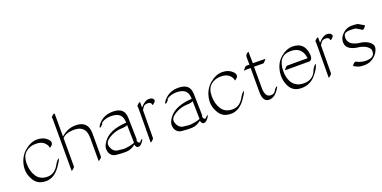

<svg xmlns="http://www.w3.org/2000/svg" viewBox="-15 -1190 3695 1855"><g transform="rotate(-20 1832.0 -262.0)"><path d="M384.3 -90.3Q392.1 -105.5 408.4 -122.8Q424.8 -140.1 423.8 -131.8Q421.4 -113.3 383.3 -59.6Q319.8 30.3 237.5 31Q155.3 31.7 117.7 -24.4Q65.4 -102.1 82.8 -188.2Q100.1 -274.4 162.1 -325.9Q224.1 -377.4 288.6 -377.2Q353 -377 391.6 -338.9Q430.2 -300.8 396.5 -271Q377.4 -253.9 377 -262.2Q376.5 -285.6 348.4 -313.7Q320.3 -341.8 260.7 -342Q201.2 -342.3 158.2 -306.2Q115.2 -270 115.2 -191.4Q115.2 -112.8 152.1 -58.1Q189 -3.4 264.6 -4.2Q340.3 -4.9 384.3 -90.3Z M534.7 -551.3V-318.4Q603.5 -378.4 683.6 -378.4Q812.5 -378.4 812.5 -249.5V-10.7Q812.5 -2.4 796.1 11.2Q779.8 24.9 777.3 20.5V-218.3Q777.8 -355 629.9 -342.3Q569.3 -337.9 534.7 -303.2V-10.7Q534.7 -2.4 518.3 11.2Q502 24.9 499.5 20.5V-518.6Q489.7 -522.5 506.1 -540Q522.5 -557.6 528.6 -555.2Q534.7 -552.7 534.7 -551.3Z M1183.6 25.4Q1164.1 25.4 1155.3 -8.8Q1106.9 28.8 1057.9 29.3Q1008.8 29.8 969.2 25.4Q918 25.4 894.5 -17.1Q884.3 -37.6 884.3 -63.7Q884.3 -89.8 909.2 -127.9Q973.1 -225.6 1154.3 -235.4Q1153.8 -260.7 1146.5 -285.2Q1125.5 -344.7 1034.7 -344.7Q977.5 -344.7 934.6 -314.5Q933.6 -312 933.8 -306.4Q934.1 -300.8 916.3 -285.4Q898.4 -270 898.4 -278.3Q898.4 -293 919.4 -316.4Q974.6 -379.9 1067.1 -379.9Q1159.7 -379.9 1181.6 -317.9Q1189 -293 1189.5 -271.5L1194.3 -50.8Q1194.3 -46.4 1189.5 -40Q1192.9 -9.8 1214.4 -9.8Q1221.7 -19.5 1235.1 -30.3Q1248.5 -41 1244.6 -29.3Q1239.7 -15.6 1222.2 4.6Q1204.6 24.9 1183.6 25.4ZM1154.8 -210.9Q1142.1 -199.7 1089.6 -197.8Q1037.1 -195.8 989.5 -172.6Q941.9 -149.4 924.1 -122.3Q906.2 -95.2 929 -52.5Q951.7 -9.8 1000.5 -9.8Q1000.5 -9.8 1031.7 -5.9Q1063.5 -2.4 1106.4 -11.5Q1149.4 -20.5 1158.7 -27.8Z M1348.1 -319.8Q1395 -375.5 1438.2 -375.5Q1481.4 -375.5 1486.3 -342.8Q1487.3 -335.4 1469.7 -319.3Q1452.1 -303.2 1451.2 -310.5Q1447.3 -340.3 1414.1 -340.3Q1380.9 -340.3 1368.4 -324.2Q1356 -308.1 1352.1 -300.3Q1347.2 -291 1347.7 -290Q1348.1 -289.1 1348.1 -288.6L1346.2 -7.8Q1346.2 0.5 1328.6 16.1Q1311 31.7 1311 23.4L1313 -257.3Q1313 -258.3 1313.2 -260.3Q1313.5 -262.2 1313 -263.2V-339.4Q1304.2 -342.8 1320.6 -360.4Q1336.9 -377.9 1342.5 -375.7Q1348.1 -373.5 1348.1 -372.1Z M1857.4 25.4Q1837.9 25.4 1829.1 -8.8Q1780.8 28.8 1731.7 29.3Q1682.6 29.8 1643.1 25.4Q1591.8 25.4 1568.4 -17.1Q1558.1 -37.6 1558.1 -63.7Q1558.1 -89.8 1583 -127.9Q1647 -225.6 1828.1 -235.4Q1827.6 -260.7 1820.3 -285.2Q1799.3 -344.7 1708.5 -344.7Q1651.4 -344.7 1608.4 -314.5Q1607.4 -312 1607.7 -306.4Q1607.9 -300.8 1590.1 -285.4Q1572.3 -270 1572.3 -278.3Q1572.3 -293 1593.3 -316.4Q1648.4 -379.9 1741 -379.9Q1833.5 -379.9 1855.5 -317.9Q1862.8 -293 1863.3 -271.5L1868.2 -50.8Q1868.2 -46.4 1863.3 -40Q1866.7 -9.8 1888.2 -9.8Q1895.5 -19.5 1908.9 -30.3Q1922.4 -41 1918.5 -29.3Q1913.6 -15.6 1896 4.6Q1878.4 24.9 1857.4 25.4ZM1828.6 -210.9Q1815.9 -199.7 1763.4 -197.8Q1710.9 -195.8 1663.3 -172.6Q1615.7 -149.4 1597.9 -122.3Q1580.1 -95.2 1602.8 -52.5Q1625.5 -9.8 1674.3 -9.8Q1674.3 -9.8 1705.6 -5.9Q1737.3 -2.4 1780.3 -11.5Q1823.2 -20.5 1832.5 -27.8Z M2287.1 -90.3Q2294.9 -105.5 2311.3 -122.8Q2327.6 -140.1 2326.7 -131.8Q2324.2 -113.3 2286.1 -59.6Q2222.7 30.3 2140.4 31Q2058.1 31.7 2020.5 -24.4Q1968.3 -102.1 1985.6 -188.2Q2002.9 -274.4 2064.9 -325.9Q2127 -377.4 2191.4 -377.2Q2255.9 -377 2294.4 -338.9Q2333 -300.8 2299.3 -271Q2280.3 -253.9 2279.8 -262.2Q2279.3 -285.6 2251.2 -313.7Q2223.1 -341.8 2163.6 -342Q2104 -342.3 2061 -306.2Q2018.1 -270 2018.1 -191.4Q2018.1 -112.8 2054.9 -58.1Q2091.8 -3.4 2167.5 -4.2Q2243.2 -4.9 2287.1 -90.3Z M2464.8 -355Q2464.4 -393.1 2463.9 -422.9Q2463.4 -452.6 2477.8 -463.4Q2492.2 -474.1 2494.9 -474.1Q2497.6 -474.1 2498.3 -473.6Q2499 -473.1 2499.3 -471.9Q2499.5 -470.7 2499.5 -469.5Q2499.5 -468.3 2499 -466.1Q2498.5 -463.9 2498.5 -462.4L2500.5 -356.4L2623 -355Q2631.3 -355 2615.7 -337.2Q2600.1 -319.3 2591.8 -319.8Q2545.9 -320.3 2499.5 -320.8V-105Q2500 -5.9 2559.1 -5.9Q2592.8 -5.9 2605.5 -29.3Q2618.2 -52.7 2633.8 -63Q2649.4 -73.2 2642.1 -59.1Q2594.2 29.3 2529.5 29.3Q2464.8 29.3 2464.4 -73.7V-319.8H2408.7Q2396 -312.5 2397 -316.9L2397.5 -318.4Q2397.5 -323.2 2403.1 -329.6Q2408.7 -335.9 2417 -345.5Q2425.3 -355 2433.6 -355Z M2772.5 -78.1Q2809.6 -3.9 2901.9 -5.1Q2994.1 -6.3 3026.4 -88.9Q3035.2 -110.8 3051.5 -129.9Q3067.9 -148.9 3067.4 -141.1Q3066.4 -106 3010.3 -38.3Q2954.1 29.3 2865 30.5Q2775.9 31.7 2739.7 -39.8Q2703.6 -111.3 2718.8 -195.1Q2733.9 -278.8 2793.2 -328.1Q2852.5 -377.4 2914.6 -377Q3035.6 -377 3049.3 -251Q3053.2 -216.3 3042.2 -200.9Q3031.2 -185.5 3019.5 -185.5H2773.9Q2765.6 -185.5 2781 -203.4Q2796.4 -221.2 2804.7 -221.2H3014.2Q3000 -341.8 2883.3 -341.8Q2750.5 -342.8 2750.5 -179.7Q2751 -120.1 2772.5 -78.1Z M3178.2 -319.8Q3225.1 -375.5 3268.3 -375.5Q3311.5 -375.5 3316.4 -342.8Q3317.4 -335.4 3299.8 -319.3Q3282.2 -303.2 3281.2 -310.5Q3277.3 -340.3 3244.1 -340.3Q3210.9 -340.3 3198.5 -324.2Q3186 -308.1 3182.1 -300.3Q3177.2 -291 3177.7 -290Q3178.2 -289.1 3178.2 -288.6L3176.3 -7.8Q3176.3 0.5 3158.7 16.1Q3141.1 31.7 3141.1 23.4L3143.1 -257.3Q3143.1 -258.3 3143.3 -260.3Q3143.6 -262.2 3143.1 -263.2V-339.4Q3134.3 -342.8 3150.6 -360.4Q3167 -377.9 3172.6 -375.7Q3178.2 -373.5 3178.2 -372.1Z M3442.4 -29.3Q3490.7 -4.4 3539.6 -4.9Q3626 -5.4 3626 -68.4Q3626 -87.9 3621.1 -94.7Q3587.4 -145 3494.1 -154.3Q3388.2 -173.3 3388.2 -247.6Q3388.7 -311.5 3455.6 -353.5Q3486.8 -373 3534.2 -370.6Q3581.5 -368.2 3585 -364.7L3641.6 -331.1Q3647 -328.1 3630.4 -310.5Q3613.8 -293 3608.4 -296.4L3551.3 -330.1Q3550.8 -330.1 3548.3 -331.8Q3545.9 -333.5 3500.7 -335.4Q3455.6 -337.4 3434.6 -320.8Q3420.9 -302.2 3423.8 -270.5Q3431.6 -206.5 3525.9 -189.5Q3621.1 -179.7 3655.8 -128.4Q3672.4 -103 3654.3 -63.2Q3636.2 -23.4 3597.2 3.4Q3558.1 30.3 3510.7 30.5Q3463.4 30.8 3442.9 21.5Q3422.4 12.2 3402.8 2.4Q3397.9 -1 3414.3 -18.1Q3430.7 -35.2 3442.4 -29.3Z"/></g></svg>

Font: ML-NILA02
Style: Regular
Weight: 400
Version: Version ML-NILA02 1.0